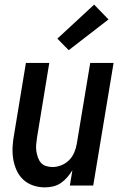

<svg xmlns="http://www.w3.org/2000/svg" viewBox="-20 -802 540 830"><path d="M174 8Q147 8 122.5 -0.5Q98 -9 80 -26Q62 -43 51.5 -66.5Q41 -90 37 -115.5Q33 -141 34.5 -168Q36 -195 41 -221L92 -530H193L140 -207Q138 -193 136.5 -178Q135 -163 137 -149.5Q139 -136 143.5 -122.5Q148 -109 156.5 -99Q165 -89 178.5 -84.5Q192 -80 207 -80Q226 -80 245 -87.5Q264 -95 278.5 -109.5Q293 -124 301 -143Q309 -162 312 -181L370 -530H471L383 0H282L293 -66Q283 -50 270.5 -35.5Q258 -21 242.5 -10.5Q227 0 209 4Q191 8 174 8ZM277 -585 228 -635 387 -782 449 -718Z"/></svg>

Font: Iosevka Curly Semibold Oblique
Style: Regular
Weight: 600
Italic angle: -9°
Monospace: yes
Designer: Belleve Invis
Foundry: Belleve Invis
Version: Version 11.1.0; ttfautohint (v1.8.3)